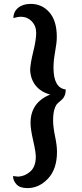

<svg xmlns="http://www.w3.org/2000/svg" viewBox="-20 -844 423 987"><path d="M47 61 74 64Q109 62 136.5 37Q164 12 164 -38Q164 -63 150.5 -121.5Q137 -180 137 -212Q137 -317 238 -358Q190 -371 163.5 -404Q137 -437 135 -485Q136 -518 151 -578.5Q166 -639 166 -675Q166 -711 143 -734.5Q120 -758 86 -758Q72 -758 49 -751Q49 -784 73.5 -804Q98 -824 138 -824Q196 -824 234 -780.5Q272 -737 272 -654Q272 -625 263.5 -579Q255 -533 255 -496Q255 -392 318 -384Q318 -349 296 -330Q286 -322 276 -312.5Q266 -303 259.5 -281Q253 -259 253 -225Q253 -191 263 -143.5Q273 -96 273 -64Q273 25 227 74Q181 123 121 123Q82 123 64.5 103.5Q47 84 47 61Z"/></svg>

Font: Salsa
Style: Regular
Weight: 400
Designer: John Vargas Beltrn
Foundry: John Vargas Beltran
Version: Version 1.002